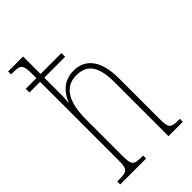

<svg xmlns="http://www.w3.org/2000/svg" viewBox="-230 -839 917 917"><g transform="rotate(-45 228.5 -380.0)"><path d="M12 0H187V-20H182C122 -20 116 -26 116 -96V-333C116 -459 157 -517 233 -517C311 -517 338 -462 338 -364V0H435V-20H427C371 -20 366 -29 366 -94V-364C366 -482 318 -542 239 -542C171 -542 133 -498 115 -451H113C115 -469 116 -483 116 -495V-617H257V-642H116V-760H15V-740H31C81 -740 88 -731 88 -664V-642H16V-617H88V-96C88 -26 82 -20 21 -20H12Z"/></g></svg>

Font: Noto Serif Devanagari ExtraCondensed Thin
Style: Regular
Weight: 100
Width: 2
Designer: Universal Thirst, Indian Type Foundry and the Monotype Design Team
Foundry: Monotype Imaging Inc.
Version: Version 2.004